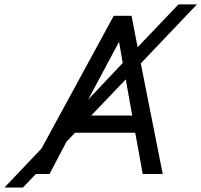

<svg xmlns="http://www.w3.org/2000/svg" viewBox="-164 -782 905 863"><path d="M443.8 -185.5H173.3L134.8 -145L58.6 0H-2.9L-61 61H-144L22.5 -114.3L347.2 -710.9H427.2L454.6 -569.8L638.2 -762.2H721.2L468.8 -497.1L567.4 0H477.5ZM246.1 -262.7H430.2L401.4 -425.3ZM232.4 -334.5 387.7 -499 371.1 -594.2Z"/></svg>

Font: Roboto
Style: Italic
Weight: 400
Italic angle: -12°
Designer: Google
Version: Version 2.134; 2016; ttfautohint (v1.6)